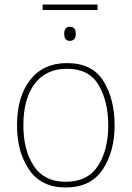

<svg xmlns="http://www.w3.org/2000/svg" viewBox="-20 -816 581 846"><path d="M485 -264Q485 -379 436 -458.5Q387 -538 275 -538Q171 -538 113 -464Q55 -390 55 -264Q55 -146 108.5 -68Q162 10 269 10Q380 10 432.5 -69Q485 -148 485 -264ZM83 -264Q83 -381 133 -447Q183 -513 275 -513Q373 -513 415 -440.5Q457 -368 457 -264Q457 -155 411.5 -85Q366 -15 269 -15Q175 -15 129 -84.5Q83 -154 83 -264ZM410 -796H168V-772H410ZM287 -698Q263 -698 263 -667Q263 -636 287 -636Q314 -636 314 -667Q314 -679 309 -688.5Q304 -698 287 -698Z"/></svg>

Font: Noto Sans Display Thin
Style: Regular
Weight: 250
Designer: Monotype Design Team
Foundry: Monotype Imaging Inc.
Version: Version 1.900